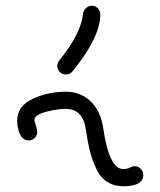

<svg xmlns="http://www.w3.org/2000/svg" viewBox="-20 -650 560 670"><path d="M110 -190Q110 -178 101.5 -169Q93 -160 80 -160Q60 -160 50 -181Q40 -202 40 -230Q40 -279 93 -304.5Q146 -330 210 -330Q260 -330 295.5 -297Q331 -264 340 -204Q361 -60 410 -60Q424 -60 433 -65Q442 -70 450 -70Q462 -70 471 -61Q480 -52 480 -40Q480 0 410 0Q378 0 354 -15.5Q330 -31 316 -61Q302 -91 294 -122Q286 -153 280 -196Q270 -270 210 -270Q178 -270 139 -259.5Q100 -249 100 -230Q100 -228 105 -213Q110 -198 110 -190ZM300 -630Q313 -630 321.5 -621Q330 -612 330 -600Q330 -520 233 -401Q224 -390 210 -390Q197 -390 188.5 -399Q180 -408 180 -420Q180 -430 187 -439Q263 -533 270 -603Q272 -614 280.5 -622Q289 -630 300 -630Z"/></svg>

Font: Pecita
Style: Book
Weight: 400
Width: 7
Version: Version 4.3